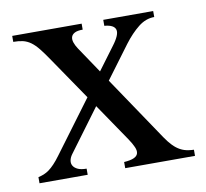

<svg xmlns="http://www.w3.org/2000/svg" viewBox="-58 -510 616 573"><g transform="rotate(-10 250.0 -223.5)"><path d="M277.3 0V-18.6Q297.4 -20 307.4 -24.7Q317.4 -29.3 319.6 -37.4Q321.8 -45.4 316.9 -56.6Q312 -67.9 302.2 -82.5L224.1 -197.3L128.9 -68.8Q122.1 -59.6 120.6 -50.5Q119.1 -41.5 123.5 -34.4Q127.9 -27.3 137.7 -22.9Q147.5 -18.6 163.6 -18.6V0H17.6V-18.6Q26.4 -20.5 34.4 -23.7Q42.5 -26.9 50.5 -32.7Q58.6 -38.6 67.6 -48.1Q76.7 -57.6 87.4 -72.3L203.1 -228L115.7 -356Q100.6 -378.4 89.1 -392.8Q77.6 -407.2 66.4 -415.3Q55.2 -423.3 42.7 -426.3Q30.3 -429.2 13.7 -429.2V-447.3H224.1V-429.2Q208 -429.2 199.7 -424.8Q191.4 -420.4 189.2 -413.1Q187 -405.8 190.2 -396.2Q193.4 -386.7 200.2 -376.5L253.4 -297.4L304.2 -365.7Q327.6 -396.5 323.2 -411.6Q318.8 -426.8 289.6 -429.2V-447.3H440.9V-429.2Q415 -429.2 392.3 -411.1Q369.6 -393.1 348.1 -364.7L274.4 -265.6L393.1 -89.4Q405.8 -69.8 416 -56.6Q426.3 -43.5 437 -35.2Q447.8 -26.9 460 -22.9Q472.2 -19 488.8 -18.6V0Z"/></g></svg>

Font: Doulos SIL CyrE
Style: Regular
Weight: 400
Designer: Walt Agee, Victor Gaultney, Peter Martin, Debbi Hosken, Becca Hirsbrunner
Foundry: SIL International
Version: Version 5.000